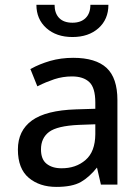

<svg xmlns="http://www.w3.org/2000/svg" viewBox="-20 -750 561 780"><path d="M327.6 -100.1Q366.7 -133.8 367.2 -205.1V-245.1L300.8 -242.7Q212.4 -238.8 179.2 -213.9Q146.5 -189 146.5 -143.1Q146.5 -103 168.9 -85Q191.9 -66.4 229.5 -66.4Q288.1 -65.9 327.6 -100.1ZM106.9 -471.2Q139.2 -489.3 183.1 -502.4Q227.5 -515.1 277.3 -515.1Q368.7 -515.1 413.1 -474.1Q457 -433.1 457 -343.3V-4.4V-2V0H454.6H452.6H393.6H391.6H389.6V-2L389.2 -3.4L374 -69.3Q342.8 -30.3 308.6 -10.7Q290.5 -0.5 265.6 4.4Q240.7 9.3 209 9.3Q141.1 9.3 97.2 -27.3Q52.7 -64.5 52.7 -142.6Q52.7 -219.2 109.9 -260.7Q167 -301.8 288.6 -305.7L367.2 -308.1V-333.5Q367.2 -393.6 342.8 -416.5Q318.4 -439.5 272.5 -439.5Q235.4 -439.5 200.7 -428.2Q166 -416.5 136.2 -401.4L134.3 -400.4L131.8 -399.4L130.9 -401.4L129.9 -403.8L105 -465.8L104 -467.8L103 -469.2L105 -470.2ZM420.4 -730.5Q420.4 -671.4 380.1 -635.5Q339.8 -599.6 274.4 -599.6Q209 -599.6 168.5 -635.7Q127.9 -671.9 127.9 -730.5H201.7Q201.7 -696.3 220.2 -677Q238.8 -657.7 274.4 -657.7Q308.6 -657.7 327.9 -676.8Q347.2 -695.8 347.2 -730.5Z"/></svg>

Font: MAUL
Style: Regular
Weight: 400
Designer: MAUL
Version: Version 1.0; 2020; ttfautohint (v1.8.3)